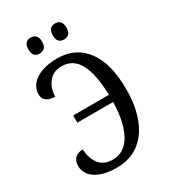

<svg xmlns="http://www.w3.org/2000/svg" viewBox="-220 -1017 1003 1133"><g transform="rotate(-30 282.0 -450.0)"><path d="M130 -855Q130 -910 176 -910Q197 -910 210 -897Q223 -884 223 -855Q223 -827 210 -814Q197 -801 176 -801Q130 -801 130 -855ZM296 -855Q296 -910 343 -910Q364 -910 376.5 -897Q389 -884 389 -855Q389 -827 376.5 -814Q364 -801 343 -801Q296 -801 296 -855ZM40 -112Q40 -147 59.5 -165.5Q79 -184 113 -184Q115 -123 146 -83Q177 -43 236 -43Q318 -43 361.5 -121.5Q405 -200 408 -337H164V-386H408Q404 -528 365.5 -600Q327 -672 249 -672Q192 -672 160 -631.5Q128 -591 128 -535Q92 -535 70.5 -550.5Q49 -566 49 -596Q49 -630 71 -659.5Q93 -689 138.5 -707Q184 -725 250 -725Q374 -725 443.5 -632.5Q513 -540 513 -364Q513 -249 480 -164.5Q447 -80 384.5 -35Q322 10 234 10Q166 10 122.5 -8Q79 -26 59.5 -53.5Q40 -81 40 -112Z"/></g></svg>

Font: Noto Serif Narrow
Style: Regular
Weight: 400
Width: 4
Designer: Monotype Design Team
Foundry: Monotype Imaging Inc.
Version: Version 1.001